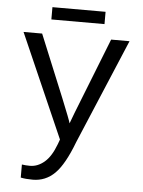

<svg xmlns="http://www.w3.org/2000/svg" viewBox="-59 -711 717 965"><g transform="rotate(5 300.0 -228.5)"><path d="M142.6 207.5Q106.4 207.5 82 202.1V136.2Q100.6 139.2 123 139.2Q161.6 139.2 195.6 110.4Q229.5 81.5 252.9 18.6L261.7 -5.4L32.2 -528.3H126L254.9 -214.8Q299.3 -105.5 302.7 -90.8L322.8 -144.5L474.1 -528.3H566.9L344.2 0Q300.8 114.7 254.2 161.1Q207.5 207.5 142.6 207.5ZM434.1 -603H166V-665H434.1Z"/></g></svg>

Font: Liberation Mono
Style: Regular
Weight: 400
Monospace: yes
Designer: Steve Matteson
Foundry: Ascender Corporation
Version: Version 2.1.5